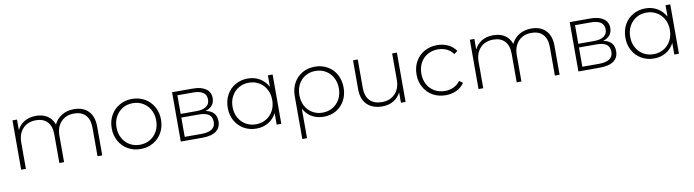

<svg xmlns="http://www.w3.org/2000/svg" viewBox="-31 -1167 7236 2001"><g transform="rotate(-10 3587.0 -166.0)"><path d="M910.5 -469C873.5 -507 822.7 -526 758 -526C708.7 -526 665.5 -514.7 628.5 -492C591.5 -469.3 564.3 -438.7 547 -400C533 -441.3 509.5 -472.7 476.5 -494C443.5 -515.3 403.3 -526 356 -526C308.7 -526 267.8 -515.8 233.5 -495.5C199.2 -475.2 173.3 -446.7 156 -410V-522H108V0H158V-278C158 -340 175.2 -389.3 209.5 -426C243.8 -462.7 290.3 -481 349 -481C400.3 -481 440.3 -465.7 469 -435C497.7 -404.3 512 -359.7 512 -301V0H562V-278C562 -340 579.2 -389.3 613.5 -426C647.8 -462.7 694.3 -481 753 -481C804.3 -481 844.3 -465.7 873 -435C901.7 -404.3 916 -359.7 916 -301V0H966V-305C966 -376.3 947.5 -431 910.5 -469Z M1239.5 -30C1279.2 -7.3 1323.7 4 1373 4C1422.3 4 1466.8 -7.3 1506.5 -30C1546.2 -52.7 1577.3 -84.2 1600 -124.5C1622.7 -164.8 1634 -210.3 1634 -261C1634 -311.7 1622.7 -357.2 1600 -397.5C1577.3 -437.8 1546.2 -469.3 1506.5 -492C1466.8 -514.7 1422.3 -526 1373 -526C1323.7 -526 1279.2 -514.7 1239.5 -492C1199.8 -469.3 1168.7 -437.8 1146 -397.5C1123.3 -357.2 1112 -311.7 1112 -261C1112 -210.3 1123.3 -164.8 1146 -124.5C1168.7 -84.2 1199.8 -52.7 1239.5 -30ZM1480.5 -69C1448.8 -50.3 1413 -41 1373 -41C1333 -41 1297.2 -50.3 1265.5 -69C1233.8 -87.7 1208.8 -113.7 1190.5 -147C1172.2 -180.3 1163 -218.3 1163 -261C1163 -303.7 1172.2 -341.7 1190.5 -375C1208.8 -408.3 1233.8 -434.3 1265.5 -453C1297.2 -471.7 1333 -481 1373 -481C1413 -481 1448.8 -471.7 1480.5 -453C1512.2 -434.3 1537.2 -408.3 1555.5 -375C1573.8 -341.7 1583 -303.7 1583 -261C1583 -218.3 1573.8 -180.3 1555.5 -147C1537.2 -113.7 1512.2 -87.7 1480.5 -69Z M2221 -140C2221 -212.7 2182.7 -255.7 2106 -269C2136.7 -277.7 2160.5 -292.2 2177.5 -312.5C2194.5 -332.8 2203 -358.3 2203 -389C2203 -431.7 2186.5 -464.5 2153.5 -487.5C2120.5 -510.5 2075 -522 2017 -522H1797V0H2023C2089 0 2138.5 -12 2171.5 -36C2204.5 -60 2221 -94.7 2221 -140ZM1846 -284V-481H2014C2059.3 -481 2093.8 -472.8 2117.5 -456.5C2141.2 -440.2 2153 -415.7 2153 -383C2153 -351 2141 -326.5 2117 -309.5C2093 -292.5 2058.7 -284 2014 -284ZM2171 -142C2171 -74.7 2121.3 -41 2022 -41H1846V-245H2030C2078.7 -245 2114.3 -236.7 2137 -220C2159.7 -203.3 2171 -177.3 2171 -142Z M2861 -522H2811V-401C2789.7 -440.3 2760.5 -471 2723.5 -493C2686.5 -515 2644.7 -526 2598 -526C2549.3 -526 2505.3 -514.8 2466 -492.5C2426.7 -470.2 2395.8 -438.8 2373.5 -398.5C2351.2 -358.2 2340 -312.3 2340 -261C2340 -209.7 2351.2 -164 2373.5 -124C2395.8 -84 2426.7 -52.7 2466 -30C2505.3 -7.3 2549.3 4 2598 4C2645.3 4 2687.7 -7 2725 -29C2762.3 -51 2791.3 -82.3 2812 -123V0H2861ZM2708.5 -69C2676.8 -50.3 2641 -41 2601 -41C2561 -41 2525.2 -50.3 2493.5 -69C2461.8 -87.7 2436.8 -113.7 2418.5 -147C2400.2 -180.3 2391 -218.3 2391 -261C2391 -303.7 2400.2 -341.7 2418.5 -375C2436.8 -408.3 2461.8 -434.3 2493.5 -453C2525.2 -471.7 2561 -481 2601 -481C2641 -481 2676.8 -471.7 2708.5 -453C2740.2 -434.3 2765.2 -408.3 2783.5 -375C2801.8 -341.7 2811 -303.7 2811 -261C2811 -218.3 2801.8 -180.3 2783.5 -147C2765.2 -113.7 2740.2 -87.7 2708.5 -69Z M3441 -492C3401.7 -514.7 3357 -526 3307 -526C3257 -526 3212.5 -514.7 3173.5 -492C3134.5 -469.3 3104 -437.8 3082 -397.5C3060 -357.2 3049 -311.3 3049 -260V194H3099V-119C3119.7 -79.7 3148.2 -49.3 3184.5 -28C3220.8 -6.7 3263 4 3311 4C3360.3 4 3404.3 -7.3 3443 -30C3481.7 -52.7 3511.8 -84 3533.5 -124C3555.2 -164 3566 -209.3 3566 -260C3566 -311.3 3555 -357.2 3533 -397.5C3511 -437.8 3480.3 -469.3 3441 -492ZM3414 -68.5C3382 -49.5 3346 -40 3306 -40C3266 -40 3230.2 -49.5 3198.5 -68.5C3166.8 -87.5 3142.2 -113.7 3124.5 -147C3106.8 -180.3 3098 -218.3 3098 -261C3098 -303.7 3106.8 -341.7 3124.5 -375C3142.2 -408.3 3166.8 -434.3 3198.5 -453C3230.2 -471.7 3266 -481 3306 -481C3346.7 -481 3382.8 -471.5 3414.5 -452.5C3446.2 -433.5 3471 -407.3 3489 -374C3507 -340.7 3516 -302.7 3516 -260C3516 -218 3507 -180.3 3489 -147C3471 -113.7 3446 -87.5 3414 -68.5Z M4176 -522H4126V-244C4126 -182 4108.7 -132.7 4074 -96C4039.3 -59.3 3992.7 -41 3934 -41C3879.3 -41 3837 -56.3 3807 -87C3777 -117.7 3762 -162.3 3762 -221V-522H3712V-217C3712 -145 3731.5 -90.2 3770.5 -52.5C3809.5 -14.8 3863 4 3931 4C3976.3 4 4015.8 -6 4049.5 -26C4083.2 -46 4109 -74 4127 -110V0H4176Z M4466 -30C4506 -7.3 4551.3 4 4602 4C4644 4 4682.2 -4.2 4716.5 -20.5C4750.8 -36.8 4778.7 -60.7 4800 -92L4763 -119C4744.3 -93 4721.2 -73.5 4693.5 -60.5C4665.8 -47.5 4635.3 -41 4602 -41C4561.3 -41 4524.8 -50.2 4492.5 -68.5C4460.2 -86.8 4434.8 -112.7 4416.5 -146C4398.2 -179.3 4389 -217.7 4389 -261C4389 -304.3 4398.2 -342.7 4416.5 -376C4434.8 -409.3 4460.2 -435.2 4492.5 -453.5C4524.8 -471.8 4561.3 -481 4602 -481C4635.3 -481 4665.8 -474.5 4693.5 -461.5C4721.2 -448.5 4744.3 -429 4763 -403L4800 -430C4778.7 -461.3 4750.8 -485.2 4716.5 -501.5C4682.2 -517.8 4644 -526 4602 -526C4551.3 -526 4506 -514.8 4466 -492.5C4426 -470.2 4394.7 -438.8 4372 -398.5C4349.3 -358.2 4338 -312.3 4338 -261C4338 -210.3 4349.3 -164.8 4372 -124.5C4394.7 -84.2 4426 -52.7 4466 -30Z M5750.5 -469C5713.5 -507 5662.7 -526 5598 -526C5548.7 -526 5505.5 -514.7 5468.5 -492C5431.5 -469.3 5404.3 -438.7 5387 -400C5373 -441.3 5349.5 -472.7 5316.5 -494C5283.5 -515.3 5243.3 -526 5196 -526C5148.7 -526 5107.8 -515.8 5073.5 -495.5C5039.2 -475.2 5013.3 -446.7 4996 -410V-522H4948V0H4998V-278C4998 -340 5015.2 -389.3 5049.5 -426C5083.8 -462.7 5130.3 -481 5189 -481C5240.3 -481 5280.3 -465.7 5309 -435C5337.7 -404.3 5352 -359.7 5352 -301V0H5402V-278C5402 -340 5419.2 -389.3 5453.5 -426C5487.8 -462.7 5534.3 -481 5593 -481C5644.3 -481 5684.3 -465.7 5713 -435C5741.7 -404.3 5756 -359.7 5756 -301V0H5806V-305C5806 -376.3 5787.5 -431 5750.5 -469Z M6429 -140C6429 -212.7 6390.7 -255.7 6314 -269C6344.7 -277.7 6368.5 -292.2 6385.5 -312.5C6402.5 -332.8 6411 -358.3 6411 -389C6411 -431.7 6394.5 -464.5 6361.5 -487.5C6328.5 -510.5 6283 -522 6225 -522H6005V0H6231C6297 0 6346.5 -12 6379.5 -36C6412.5 -60 6429 -94.7 6429 -140ZM6054 -284V-481H6222C6267.3 -481 6301.8 -472.8 6325.5 -456.5C6349.2 -440.2 6361 -415.7 6361 -383C6361 -351 6349 -326.5 6325 -309.5C6301 -292.5 6266.7 -284 6222 -284ZM6379 -142C6379 -74.7 6329.3 -41 6230 -41H6054V-245H6238C6286.7 -245 6322.3 -236.7 6345 -220C6367.7 -203.3 6379 -177.3 6379 -142Z M7069 -522H7019V-401C6997.7 -440.3 6968.5 -471 6931.5 -493C6894.5 -515 6852.7 -526 6806 -526C6757.3 -526 6713.3 -514.8 6674 -492.5C6634.7 -470.2 6603.8 -438.8 6581.5 -398.5C6559.2 -358.2 6548 -312.3 6548 -261C6548 -209.7 6559.2 -164 6581.5 -124C6603.8 -84 6634.7 -52.7 6674 -30C6713.3 -7.3 6757.3 4 6806 4C6853.3 4 6895.7 -7 6933 -29C6970.3 -51 6999.3 -82.3 7020 -123V0H7069ZM6916.5 -69C6884.8 -50.3 6849 -41 6809 -41C6769 -41 6733.2 -50.3 6701.5 -69C6669.8 -87.7 6644.8 -113.7 6626.5 -147C6608.2 -180.3 6599 -218.3 6599 -261C6599 -303.7 6608.2 -341.7 6626.5 -375C6644.8 -408.3 6669.8 -434.3 6701.5 -453C6733.2 -471.7 6769 -481 6809 -481C6849 -481 6884.8 -471.7 6916.5 -453C6948.2 -434.3 6973.2 -408.3 6991.5 -375C7009.8 -341.7 7019 -303.7 7019 -261C7019 -218.3 7009.8 -180.3 6991.5 -147C6973.2 -113.7 6948.2 -87.7 6916.5 -69Z"/></g></svg>

Font: Montserrat Custom ExtraLight
Style: Regular
Weight: 300
Designer: Julieta Ulanovsky
Foundry: Julieta Ulanovsky
Version: Version 7.200